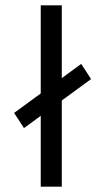

<svg xmlns="http://www.w3.org/2000/svg" viewBox="-20 -701 394 721"><path d="M33 -277 285 -461 322 -404 70 -220ZM133 0V-681H212V0Z"/></svg>

Font: Karmilla
Style: Regular
Weight: 400
Designer: Jonathan Pinhorn
Version: Version 1.000